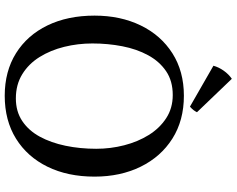

<svg xmlns="http://www.w3.org/2000/svg" viewBox="-112 -846 978 793"><g transform="rotate(90 376.5 -449.0)"><path d="M44 -351Q44 -458 84.5 -541.5Q125 -625 199.5 -672.5Q274 -720 375 -720Q477 -720 552 -672.5Q627 -625 668 -541.5Q709 -458 709 -351Q709 -240 668 -156.5Q627 -73 552 -26.5Q477 20 375 20Q274 20 199.5 -26.5Q125 -73 84.5 -156.5Q44 -240 44 -351ZM594 -358Q594 -417 579.5 -473.5Q565 -530 537 -575Q509 -620 467.5 -647Q426 -674 372 -674Q314 -674 273.5 -646.5Q233 -619 207.5 -572Q182 -525 170.5 -465.5Q159 -406 159 -342Q159 -282 173 -225.5Q187 -169 215 -124Q243 -79 286 -52.5Q329 -26 386 -26Q440 -26 479.5 -52.5Q519 -79 544 -125Q569 -171 581.5 -231Q594 -291 594 -358ZM251 -842Q257 -864 271.5 -884.5Q286 -905 305 -918L443 -774Q439 -766 434 -759.5Q429 -753 420 -745Z"/></g></svg>

Font: Alike
Style: Regular
Weight: 400
Designer: Sveta Sebyakina
Foundry: Cyreal (www.cyreal.org)
Version: Version 1.301; ttfautohint (v1.8.4.7-5d5b)